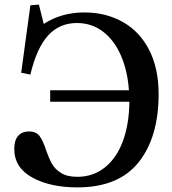

<svg xmlns="http://www.w3.org/2000/svg" viewBox="-20 -804 745 834"><path d="M42 -157Q42 -195 59 -214Q76 -233 105 -233Q137 -233 152 -213Q167 -193 180 -152Q193 -115 206 -92Q219 -69 245.5 -52.5Q272 -36 316 -36Q385 -36 436 -77Q487 -118 514 -191.5Q541 -265 542 -362H198V-412H540Q534 -497 505 -563.5Q476 -630 427 -667Q378 -704 314 -704Q238 -704 188.5 -649.5Q139 -595 112 -480L72 -488L112 -781L149 -784L170 -700Q247 -750 346 -750Q440 -750 513.5 -708.5Q587 -667 628 -587Q669 -507 669 -395Q669 -208 582 -99Q495 10 316 10Q198 10 120 -33Q42 -76 42 -157Z"/></svg>

Font: Minipax
Style: Bold
Weight: 500
Designer: Raphaël Ronot, Igor Stepanchenko (Cyrillic)
Foundry: steppetype
Version: Version 1.002